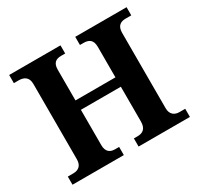

<svg xmlns="http://www.w3.org/2000/svg" viewBox="-151 -898 1121 1082"><g transform="rotate(-30 409.5 -357.0)"><path d="M28 0H362V-53H335C302 -53 280 -70 280 -112V-342H540V-116C540 -70 517 -53 482 -53H458V0H792V-53H755C724 -53 698 -69 698 -111V-601C698 -647 723 -661 755 -661H792V-714H458V-661H481C517 -661 540 -647 540 -601V-403H280V-603C280 -647 302 -661 335 -661H362V-714H28V-661H59C93 -661 121 -647 121 -602V-112C121 -70 97 -53 64 -53H28Z"/></g></svg>

Font: Noto Serif Lao
Style: Bold
Weight: 700
Designer: Monotype Design Team
Foundry: Monotype Imaging Inc.
Version: Version 2.003